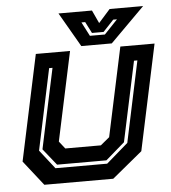

<svg xmlns="http://www.w3.org/2000/svg" viewBox="-51 -745 706 791"><g transform="rotate(-5 302.0 -349.0)"><path d="M100.5 0 19.5 -103 112.5 -540H254L175.5 -172L199.5 -141.5H346.5L383.5 -172L462 -540H603.5L510.5 -103L385.5 0ZM152 -64H366L456 -142L527 -477H513L442.5 -146L364 -78H160L105.5 -146L176 -477H162L91 -142ZM302 -556 220 -698H358.5L383.5 -644L431.5 -698H570L428 -556ZM341 -595H403L458 -653H442.5L398.5 -606H350.5L326.5 -653H311Z"/></g></svg>

Font: Tourney Thin
Style: Bold Italic
Weight: 700
Italic angle: -12°
Version: Version 1.015